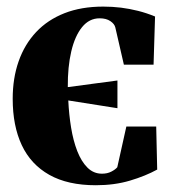

<svg xmlns="http://www.w3.org/2000/svg" viewBox="-20 -548 533 582"><path d="M270.5 13.5Q185.5 13.5 129.5 -18Q73.5 -49.5 46 -108Q18.5 -166.5 18.5 -248.5Q18.5 -311 36.5 -362.2Q54.5 -413.5 89.5 -450.8Q124.5 -488 175.5 -508Q226.5 -528 293 -528Q320.5 -528 346.8 -524.8Q373 -521.5 398.8 -515Q424.5 -508.5 450 -498L445.5 -352H355.5L329.5 -465Q327 -475.5 314.5 -484Q302 -492.5 282 -492.5Q250.5 -492.5 228.8 -465.8Q207 -439 196 -392Q185 -345 185.5 -284L336 -304V-220L187 -243.5Q189 -201 195.5 -161.2Q202 -121.5 214.2 -90Q226.5 -58.5 245 -40Q263.5 -21.5 289 -21.5Q305.5 -21.5 317.5 -27.8Q329.5 -34 335.5 -41L363 -164.5H453.5L456.5 -34Q421 -14.5 374 -0.5Q327 13.5 270.5 13.5Z"/></svg>

Font: Merriweather 120pt ExtraBold
Style: Regular
Weight: 800
Version: Version 2.100